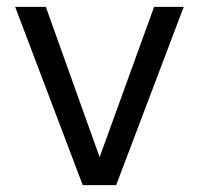

<svg xmlns="http://www.w3.org/2000/svg" viewBox="-20 -537 577 557"><path d="M220 0 24 -517H113L269 -81L427 -517H513L317 0Z"/></svg>

Font: DM Sans 11pt
Style: Regular
Weight: 400
Version: Version 4.004;gftools[0.9.30]